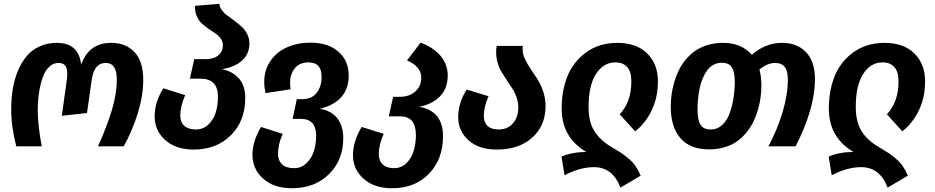

<svg xmlns="http://www.w3.org/2000/svg" viewBox="-20 -772 4931 1013"><path d="M65.9 0Q39.1 -103 39.1 -194.8Q39.1 -252 47.4 -302.5Q55.7 -353 74.5 -398.2Q93.3 -443.4 120.6 -475.8Q147.9 -508.3 188.7 -527.1Q229.5 -545.9 279.8 -545.9Q396 -545.9 408.2 -430.2Q447.8 -545.9 566.9 -545.9Q644 -545.9 689.9 -496.8Q735.8 -447.8 735.8 -351.1Q735.8 -268.1 707.3 -175.3Q678.7 -82.5 632.8 0H497.1Q543 -102.1 569.6 -189Q596.2 -275.9 596.2 -353Q596.2 -439.9 538.1 -439.9Q476.1 -439.9 463.9 -350.1L439 -175.8L306.2 -161.1L333 -354Q338.4 -398.4 328.4 -419.2Q318.4 -439.9 288.1 -439.9Q264.2 -439.9 244.6 -423.8Q225.1 -407.7 213.1 -382.1Q201.2 -356.4 193.4 -322.8Q185.5 -289.1 182.4 -256.1Q179.2 -223.1 179.2 -189.9Q179.2 -111.8 200.2 0Z M1150.9 -407.2Q1207 -396 1240.5 -358.2Q1273.9 -320.3 1273.9 -254.9Q1273.9 -133.8 1198 -58.3Q1122.1 17.1 1002 17.1Q907.7 17.1 851.8 -33Q795.9 -83 795.9 -158.2Q795.9 -232.9 841.8 -306.2L957 -270Q931.2 -210.9 931.2 -162.1Q931.2 -127.4 952.4 -108.2Q973.6 -88.9 1013.2 -88.9Q1051.8 -88.9 1079.1 -114.7Q1106.4 -140.6 1118.2 -178.5Q1129.9 -216.3 1129.9 -261.2Q1129.9 -356.9 1039.1 -356.9H981.9L1004.9 -460H1066.9Q1107.9 -460 1131.8 -480Q1155.8 -500 1155.8 -533.2Q1155.8 -552.7 1144.5 -568.8Q1133.3 -585 1116.7 -595.5Q1100.1 -606 1080.8 -619.6Q1061.5 -633.3 1045.2 -647.7Q1028.8 -662.1 1018.3 -686.3Q1007.8 -710.4 1008.8 -741.2L1137.2 -752Q1138.2 -734.9 1150.4 -718.5Q1162.6 -702.1 1180.2 -689.7Q1197.8 -677.2 1218 -661.6Q1238.3 -646 1255.6 -630.4Q1272.9 -614.7 1284.4 -592Q1295.9 -569.3 1295.9 -543Q1295.9 -487.3 1257.3 -452.6Q1218.8 -418 1150.9 -407.2Z M1667 -198.2Q1727.1 -188.5 1759 -148.7Q1791 -108.9 1791 -43Q1791 73.2 1715.3 147.2Q1639.6 221.2 1521 221.2Q1424.8 221.2 1368.4 170.7Q1312 120.1 1312 44.9Q1312 -26.4 1356.9 -102.1L1471.7 -65.9Q1446.8 -11.7 1446.8 39.1Q1446.8 75.2 1468.5 95.2Q1490.2 115.2 1531.7 115.2Q1568.8 115.2 1595.9 90.1Q1623 64.9 1635.5 27.1Q1647.9 -10.7 1647.9 -55.2Q1647.9 -101.1 1627.7 -123Q1607.4 -145 1564.9 -145H1523.9L1545.9 -249H1577.6Q1624 -249 1650.4 -282Q1676.8 -314.9 1676.8 -367.2Q1676.8 -442.9 1608.9 -442.9Q1561 -442.9 1535.9 -412.4Q1510.7 -381.8 1510.7 -336.9Q1510.7 -318.4 1512.7 -300.8L1380.9 -280.8Q1374 -312.5 1374 -338.9Q1374 -402.8 1407 -450.7Q1439.9 -498.5 1494.9 -522.7Q1549.8 -546.9 1617.7 -546.9Q1711.4 -546.9 1765.6 -499.3Q1819.8 -451.7 1819.8 -374Q1819.8 -302.7 1780 -259Q1740.2 -215.3 1667 -198.2Z M2191.4 -209Q2317.4 -186 2317.4 -54.2Q2317.4 67.9 2243.4 144.5Q2169.4 221.2 2048.3 221.2Q1954.1 221.2 1898.2 171.1Q1842.3 121.1 1842.3 45.9Q1842.3 -25.9 1888.2 -102.1L2004.4 -65.9Q1978.5 -9.3 1978.5 42Q1978.5 76.7 1999.3 95.9Q2020 115.2 2059.6 115.2Q2096.7 115.2 2123.3 89.8Q2149.9 64.5 2162.1 25.4Q2174.3 -13.7 2174.3 -60.1Q2174.3 -108.4 2154.1 -133.3Q2133.8 -158.2 2088.4 -158.2H2031.2L2054.2 -261.2H2090.3Q2138.7 -261.2 2170.7 -288.8Q2202.6 -316.4 2202.6 -361.8Q2202.6 -421.4 2127.4 -453.1L2199.2 -546.9Q2227.1 -537.1 2251.5 -522Q2275.9 -506.8 2296.9 -485.6Q2317.9 -464.4 2330.1 -435.5Q2342.3 -406.7 2342.3 -374Q2342.3 -306.2 2301.5 -263.9Q2260.7 -221.7 2191.4 -209Z M2858.4 -211.9Q2858.4 -109.9 2788.6 -46.4Q2718.8 17.1 2600.6 17.1H2599.6Q2506.8 17.1 2452.1 -31.7Q2397.5 -80.6 2397.5 -153.8Q2397.5 -229.5 2442.4 -299.8L2557.6 -264.2Q2532.7 -210 2532.7 -160.2Q2532.7 -126 2552.5 -107.4Q2572.3 -88.9 2611.3 -88.9Q2657.7 -88.9 2686 -121.1Q2714.4 -153.3 2714.4 -205.1Q2714.4 -231.4 2705.8 -257.3Q2697.3 -283.2 2684.1 -303Q2670.9 -322.8 2656 -345.9Q2641.1 -369.1 2627.9 -389.9Q2614.7 -410.6 2606.2 -438.7Q2597.7 -466.8 2597.7 -496.1Q2597.7 -515.1 2600.6 -529.8H2738.8Q2737.3 -522.5 2737.3 -512.2Q2737.3 -487.3 2749.8 -460.4Q2762.2 -433.6 2780 -408Q2797.9 -382.3 2815.7 -354.2Q2833.5 -326.2 2845.9 -289.1Q2858.4 -252 2858.4 -211.9Z M3253.4 217.8Q3212.4 109.9 3114.3 109.9Q3039.6 109.9 2958.5 152.8L2942.4 54.2Q2999.5 29.8 3073.2 29.8Q2943.4 -46.9 2943.4 -199.2Q2943.4 -267.6 2958.7 -324.7Q2974.1 -381.8 3001.2 -422.1Q3028.3 -462.4 3065.4 -490.7Q3102.5 -519 3145.5 -532.5Q3188.5 -545.9 3236.3 -545.9Q3338.4 -545.9 3394.8 -490Q3451.2 -434.1 3451.2 -342.8Q3451.2 -257.8 3418.2 -189.5Q3385.3 -121.1 3331.1 -79.1L3249.5 -168.9Q3311 -233.9 3311 -342.8Q3311 -393.1 3289.1 -418Q3267.1 -442.9 3227.1 -442.9Q3164.1 -442.9 3124.8 -382.3Q3085.4 -321.8 3085.4 -207Q3085.4 -129.4 3115.7 -80.6Q3146 -31.7 3207 3.9Q3238.8 22.5 3256.8 34.4Q3274.9 46.4 3296.4 64.5Q3317.9 82.5 3333 104.2Q3348.1 126 3360.4 154.8Z M4106.9 -545.9Q4186 -545.9 4232.9 -496.6Q4279.8 -447.3 4279.8 -355Q4279.8 -199.7 4177.7 0H4034.2Q4080.6 -85.9 4108.6 -179.2Q4136.7 -272.5 4136.7 -352.1Q4136.7 -398.4 4119.9 -419.2Q4103 -439.9 4069.8 -439.9Q4027.8 -439.9 3986.8 -404.8Q3997.1 -367.2 3997.1 -321.8Q3997.1 -290 3992.9 -258.3Q3988.8 -226.6 3979 -192.9Q3969.2 -159.2 3954.6 -129.2Q3939.9 -99.1 3917.7 -72.3Q3895.5 -45.4 3867.9 -25.9Q3840.3 -6.3 3802.5 4.9Q3764.6 16.1 3721.2 16.1Q3621.6 16.1 3570.3 -42.7Q3519 -101.6 3519 -208Q3519 -240.2 3523.2 -272.2Q3527.3 -304.2 3537.1 -337.9Q3546.9 -371.6 3561.5 -401.6Q3576.2 -431.6 3598.6 -458.3Q3621.1 -484.9 3648.7 -504.2Q3676.3 -523.4 3713.9 -534.7Q3751.5 -545.9 3794.9 -545.9Q3891.6 -545.9 3946.8 -482.9Q4018.1 -545.9 4106.9 -545.9ZM3729 -88.9Q3764.6 -88.9 3791 -113.3Q3817.4 -137.7 3830.8 -177.2Q3844.2 -216.8 3850.3 -256.1Q3856.4 -295.4 3856.9 -335.9Q3856.9 -392.1 3841.6 -416.5Q3826.2 -440.9 3788.1 -440.9Q3763.7 -440.9 3743.4 -429.7Q3723.1 -418.5 3709.5 -398.7Q3695.8 -378.9 3685.8 -354.5Q3675.8 -330.1 3670.4 -301.3Q3665 -272.5 3662.6 -246.3Q3660.2 -220.2 3660.2 -193.8Q3660.2 -138.2 3675.8 -113.5Q3691.4 -88.9 3729 -88.9Z M4663.1 217.8Q4622.1 109.9 4523.9 109.9Q4449.2 109.9 4368.2 152.8L4352.1 54.2Q4409.2 29.8 4482.9 29.8Q4353 -46.9 4353 -199.2Q4353 -267.6 4368.4 -324.7Q4383.8 -381.8 4410.9 -422.1Q4438 -462.4 4475.1 -490.7Q4512.2 -519 4555.2 -532.5Q4598.1 -545.9 4646 -545.9Q4748 -545.9 4804.4 -490Q4860.8 -434.1 4860.8 -342.8Q4860.8 -257.8 4827.9 -189.5Q4794.9 -121.1 4740.7 -79.1L4659.2 -168.9Q4720.7 -233.9 4720.7 -342.8Q4720.7 -393.1 4698.7 -418Q4676.8 -442.9 4636.7 -442.9Q4573.7 -442.9 4534.4 -382.3Q4495.1 -321.8 4495.1 -207Q4495.1 -129.4 4525.4 -80.6Q4555.7 -31.7 4616.7 3.9Q4648.4 22.5 4666.5 34.4Q4684.6 46.4 4706.1 64.5Q4727.5 82.5 4742.7 104.2Q4757.8 126 4770 154.8Z"/></svg>

Font: FiraGO SemiBold
Style: Italic
Weight: 600
Italic angle: -8°
Designer: bBox Type GmbH
Foundry: bBox Type GmbH
Version: Version 1.001;PS 001.001;hotconv 1.0.88;makeotf.lib2.5.64775